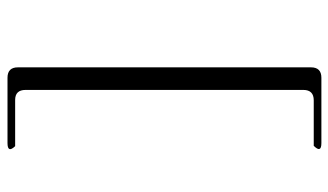

<svg xmlns="http://www.w3.org/2000/svg" viewBox="-212 -646 923 540"><g transform="rotate(90 250.0 -375.5)"><path d="M168.9 -788.1Q168.9 -817.4 198.2 -817.4H381.8Q411.1 -817.4 389.6 -795.9H261.7Q232.4 -795.9 232.4 -766.6V14.6Q232.4 43.9 260.7 43.9H390.6Q411.1 65.4 381.8 65.4H198.2Q168.9 65.4 168.9 36.1Z"/></g></svg>

Font: B2 Hana
Style: Regular
Weight: 500
Version: 2020-08-05; (max)